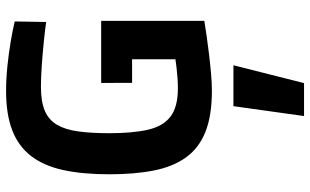

<svg xmlns="http://www.w3.org/2000/svg" viewBox="-222 -514 1060 657"><g transform="rotate(-90 308.5 -185.0)"><path d="M327.7 9.6Q241.6 9.6 185.9 -12.7Q130.3 -35.1 98.6 -79.4Q66.9 -123.8 54 -189.4Q41.1 -255 41.1 -340.9Q41.1 -432.1 55.5 -498.6Q69.9 -565.1 103.3 -608.7Q136.7 -652.3 191.4 -673.5Q246.1 -694.7 326.4 -694.7Q366.6 -694.7 411.2 -690.2Q455.8 -685.6 496.2 -678.7Q536.6 -671.8 564.1 -665.1L562.3 -557.5Q534.4 -561.7 494.6 -565.6Q454.9 -569.6 414.1 -572.5Q373.3 -575.4 340.3 -575.4Q289.6 -575.4 258.3 -562.1Q227 -548.7 210.4 -520.2Q193.8 -491.8 187.8 -447.7Q181.7 -403.5 181.7 -340.9Q181.7 -261.7 193.5 -209.6Q205.3 -157.5 238.5 -132.1Q271.8 -106.8 335.2 -106.8Q351.3 -106.8 369.5 -108Q387.7 -109.3 405.1 -111.3Q422.6 -113.4 434.7 -115.2V-263.5H354L353.7 -369.3H566V-16.3Q544.4 -12.9 513.4 -8.3Q482.3 -3.8 448.6 0.2Q414.9 4.2 383.2 6.9Q351.5 9.6 327.7 9.6ZM240.4 324.9 274.2 83.3H414.2L353.1 324.9Z"/></g></svg>

Font: Cairo
Style: Regular
Weight: 400
Designer: Mohamed Gaber, Accademia di Belle Arti di Urbino
Foundry: Kief Type Foundry, Accademia di Belle Arti di Urbino
Version: Version 3.120